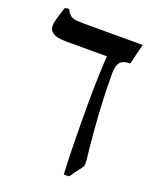

<svg xmlns="http://www.w3.org/2000/svg" viewBox="-140 -638 744 913"><g transform="rotate(20 232.5 -181.0)"><path d="M409.2 -411.1Q374.5 -411.1 360.6 -393.6Q346.7 -376 346.7 -340.3Q346.7 -283.7 348.6 -228.8Q350.6 -173.8 353.8 -124.5Q356.9 -75.2 360.6 -33.2Q364.3 8.8 367.7 40Q370.6 67.9 372.6 85Q374.5 102.1 374.5 106.4Q374.5 115.7 372.6 121.3Q370.6 127 366.2 132.3Q355.5 146 343.3 162.1Q331.1 178.2 321.8 192.4Q308.1 193.8 294.9 192.4Q293.5 169.9 292.2 132.8Q291 95.7 290 49.8Q289.1 3.9 288.6 -47.6Q288.1 -99.1 288.1 -149.9Q288.1 -190.4 288.6 -229Q289.1 -267.6 290.3 -301Q291.5 -334.5 292.7 -361.3Q293.9 -388.2 295.4 -405.3H95.2Q77.6 -405.3 61 -406.7Q44.4 -408.2 31.5 -413.6Q18.6 -418.9 10.7 -429.2Q2.9 -439.5 2.9 -456.5Q2.9 -460.9 4.6 -470.2Q6.3 -479.5 9.8 -491.9Q13.2 -504.4 17.8 -519.8Q22.5 -535.2 28.3 -551.3Q33.2 -553.7 39.1 -554.7Q44.9 -555.7 50.3 -555.2Q56.6 -541 63.7 -533Q70.8 -524.9 80.1 -520.8Q89.4 -516.6 101.6 -515.4Q113.8 -514.2 130.4 -514.2H435.1Q437 -514.2 436.5 -511.2Q429.2 -484.4 423.8 -462.2Q418.5 -439.9 413.1 -414.6Q412.6 -411.1 409.2 -411.1Z"/></g></svg>

Font: Federov2
Style: Regular
Weight: 400
Designer: Olexa M. Volochay | Cyreal.org
Foundry: Olexa M. Volochay | Cyreal.org
Version: Version 1.000